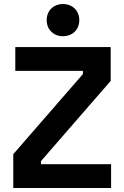

<svg xmlns="http://www.w3.org/2000/svg" viewBox="-20 -934 616 954"><path d="M46 0H532V-118H184V-134L530 -532V-700H56V-582H392V-566L46 -168ZM212 -834C212 -786 247 -754 293 -754C339 -754 374 -786 374 -834C374 -882 339 -914 293 -914C247 -914 212 -882 212 -834Z"/></svg>

Font: Meta Space
Style: Bold
Weight: 700
Designer: Meta Pool / Florian Karsten
Foundry: Meta Pool / Florian Karsten
Version: Version 2.000;Glyphs 3.1.1 (3137)